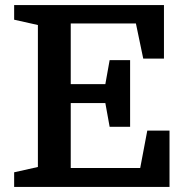

<svg xmlns="http://www.w3.org/2000/svg" viewBox="-20 -740 738 760"><path d="M495 -238H414L397 -332H260V-75H535L563 -223H651V0H36V-58L130 -79V-641L36 -662V-720H629V-508H547L518 -647H260V-407H397L414 -502H495Z"/></svg>

Font: Domine
Style: Bold
Weight: 700
Designer: Pablo Impallari, Rodrigo Fuenzalida, Brenda Gallo
Foundry: Pablo Impallari, Rodrigo Fuenzalida, Brenda Gallo
Version: Version 2.000